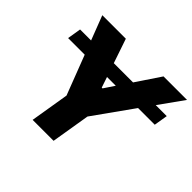

<svg xmlns="http://www.w3.org/2000/svg" viewBox="-169 -930 1133 1133"><g transform="rotate(45 397.0 -364.0)"><path d="M776.9 -575.2 762.7 -489.3H623.5L447.8 -242.7L407.7 0H232.9L272.9 -242.7L178.2 -489.3H39.6L53.7 -575.2H145.5L86.9 -727.5H283.2L335 -575.2H495.6L597.7 -727.5H793.9L685.1 -575.2ZM364.3 -489.3 386.7 -422.9H393.1L437.5 -489.3Z"/></g></svg>

Font: Inter Display Extra Bold
Style: Italic
Weight: 800
Italic angle: -9.39999°
Designer: Rasmus Andersson
Foundry: rsms
Version: Version 4.000;git-4fc901f